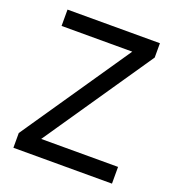

<svg xmlns="http://www.w3.org/2000/svg" viewBox="-128 -803 831 906"><g transform="rotate(20 287.5 -350.0)"><path d="M40 -74 412 -618H57V-700H521V-628L149 -84H535V0H40Z"/></g></svg>

Font: ABeeZee
Style: Regular
Weight: 400
Designer: Anja Meiners
Foundry: Anja Meiners
Version: Version 1.001